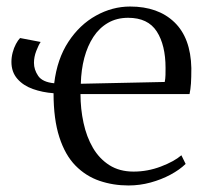

<svg xmlns="http://www.w3.org/2000/svg" viewBox="-20 -557 630 588"><path d="M373.5 11Q326.5 11 284.8 -3.2Q243 -17.5 211.2 -49.8Q179.5 -82 161.8 -136.8Q144 -191.5 144 -271.5Q110 -274 80.5 -284.5Q51 -295 33 -315.8Q15 -336.5 15 -367.5Q15 -382 18.8 -396.2Q22.5 -410.5 28.8 -422.2Q35 -434 41.5 -440.5L104.5 -428.5Q98 -419 91 -400.8Q84 -382.5 84 -364.5Q84 -343.5 97 -324.5Q110 -305.5 146 -302Q155 -376.5 189.5 -429Q224 -481.5 274 -509.2Q324 -537 378.5 -537Q464 -537 514 -489Q564 -441 566 -348.5Q566 -319.5 564.8 -301.2Q563.5 -283 560.5 -269H226.5Q226.5 -223.5 235.8 -180.8Q245 -138 264.5 -104.5Q284 -71 315 -51.2Q346 -31.5 389 -31.5Q432 -31.5 472.8 -47Q513.5 -62.5 535.5 -81.5L548.5 -55Q530 -37 502 -22Q474 -7 441 2Q408 11 373.5 11ZM227.5 -300.5 484.5 -306Q486.5 -316 486.8 -327.5Q487 -339 487 -349Q487 -419 460 -460.8Q433 -502.5 372.5 -502.5Q337.5 -502.5 310.8 -487Q284 -471.5 266 -444Q248 -416.5 238.2 -379.8Q228.5 -343 227.5 -300.5Z"/></svg>

Font: Merriweather 96pt Light
Style: Regular
Weight: 300
Version: Version 2.100